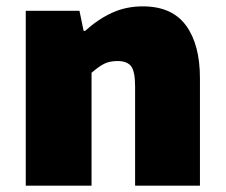

<svg xmlns="http://www.w3.org/2000/svg" viewBox="-20 -584 710 604"><path d="M61 -550H230L243 -487H248Q289 -524 333 -544Q377 -564 429 -564Q521 -564 565 -504Q609 -444 609 -338V0H405V-312Q405 -359 392.5 -375.5Q380 -392 350 -392Q325 -392 308 -383.5Q291 -375 268 -355V0H61Z"/></svg>

Font: Nebula Sans Black
Style: Regular
Weight: 900
Designer: Paul D. Hunt for Adobe (as Source Sans)
Foundry: Nebula Entertainment & Broadcasting LLC
Version: Version 1.010